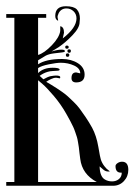

<svg xmlns="http://www.w3.org/2000/svg" viewBox="-20 -595 450 615"><path d="M194 -449Q200 -449 200 -444Q200 -439 194 -439Q189 -439 189 -444Q189 -449 194 -449ZM196 -432Q196 -437 202 -437Q207 -437 207 -432Q207 -426 202 -426Q196 -426 196 -432ZM191 -419Q191 -424 196 -424Q202 -424 202 -419Q202 -413 196 -413Q191 -413 191 -419ZM290 -12Q243 -37 237 -86Q236 -91 234.5 -105.5Q233 -120 232.5 -123.5Q232 -127 230 -139Q228 -151 226.5 -155.5Q225 -160 221.5 -170.5Q218 -181 214.5 -188.5Q211 -196 205 -207.5Q199 -219 192 -231Q175 -261 152.5 -287.5Q130 -314 116 -326L102 -338V-12ZM371 -77Q391 -77 391 -51Q391 -30 377 -15Q363 0 342 0H0V-12H26V-538H0V-550H128V-538H102V-419Q122 -425 146 -450Q170 -475 173 -496V-511Q185 -509 185 -490L181 -472Q225 -506 225 -536Q225 -550 215.5 -559Q206 -568 193 -568Q176 -568 168 -553Q166 -549 165 -545Q164 -541 164.5 -539Q165 -537 165.5 -534Q166 -531 166 -531Q167 -528 165 -529Q157 -533 157 -544Q157 -575 191 -575Q216 -575 226 -565Q236 -554 236 -535Q236 -534 235.5 -530Q235 -526 235 -524Q235 -506 212.5 -482.5Q190 -459 168 -444L145 -430Q164 -436 177 -436Q188 -436 188 -431Q188 -428 178 -427Q168 -426 152.5 -424Q137 -422 127 -417Q116 -410 102 -402V-389Q127 -406 179 -406Q208 -406 229.5 -392.5Q251 -379 251 -356Q251 -331 224 -331Q209 -331 209 -345Q209 -363 224 -363L237 -360Q237 -376 217.5 -385Q198 -394 175 -394Q161 -394 136.5 -389Q112 -384 102 -377V-361Q119 -378 149 -378Q171 -378 171 -372Q171 -369 165 -368.5Q159 -368 149 -367.5Q139 -367 133 -365Q119 -361 107 -352Q109 -350 112.5 -347Q116 -344 119 -341Q133 -349 142 -351Q154 -353 159 -353Q173 -353 173 -348Q173 -344 171 -344Q170 -344 166.5 -345Q163 -346 160 -346Q152 -346 144 -342Q143 -342 136 -338Q129 -334 128 -333Q132 -331 144 -323.5Q156 -316 161.5 -312.5Q167 -309 178.5 -301Q190 -293 197 -286.5Q204 -280 215.5 -269Q227 -258 235.5 -246.5Q244 -235 254.5 -219.5Q265 -204 275 -186Q289 -160 295 -124.5Q301 -89 303 -84Q307 -72 314.5 -62.5Q322 -53 327 -50L332 -46Q322 -44 313 -50L299 -62Q300 -29 316 -20Q326 -14 339 -14Q352 -14 361 -21.5Q370 -29 370 -42H367Q350 -42 350 -63Q350 -68 356.5 -72.5Q363 -77 371 -77Z"/></svg>

Font: Pomorsky Unicode
Style: Medium
Weight: 500
Version: 1.1